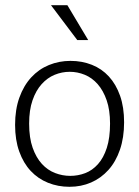

<svg xmlns="http://www.w3.org/2000/svg" viewBox="-20 -710 536 738"><path d="M457 -240Q457 -181 441 -134.5Q425 -88 396.5 -56.5Q368 -25 330 -8.5Q292 8 247 8Q203 8 164.5 -7.5Q126 -23 98 -53Q70 -83 54 -127.5Q38 -172 38 -230Q38 -289 54.5 -335Q71 -381 100 -412.5Q129 -444 168 -460Q207 -476 251 -476Q295 -476 333 -461Q371 -446 398.5 -416Q426 -386 441.5 -342Q457 -298 457 -240ZM403 -235Q403 -287 390 -324.5Q377 -362 355.5 -386.5Q334 -411 306 -422.5Q278 -434 248 -434Q218 -434 190 -422.5Q162 -411 140 -386.5Q118 -362 105 -324.5Q92 -287 92 -235Q92 -180 105.5 -142Q119 -104 141 -80Q163 -56 191.5 -45Q220 -34 250 -34Q280 -34 307.5 -44.5Q335 -55 356.5 -79Q378 -103 390.5 -141.5Q403 -180 403 -235ZM176 -690H239L319 -556H277Z"/></svg>

Font: Mukta Malar ExtraLight
Style: Regular
Weight: 275
Designer: Aadarsh Rajan, Girish Dalvi, Yashodeep Gholap
Foundry: Ek Type
Version: Version 2.538;PS 1.000;hotconv 16.6.51;makeotf.lib2.5.65220;